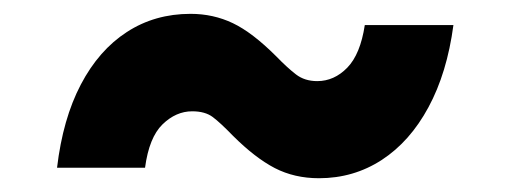

<svg xmlns="http://www.w3.org/2000/svg" viewBox="-20 -432 726 276"><path d="M62 -190.9Q70.3 -261.2 96.2 -310.5Q122.1 -359.9 162.4 -386Q202.6 -412.1 253.9 -412.1Q286.6 -412.1 314.7 -398.7Q342.8 -385.3 377 -351.1Q393.1 -334.5 405.5 -325Q418 -315.4 436 -315.4Q460.4 -315.4 479.2 -334.7Q498 -354 504.4 -396H631.8Q622.6 -327.1 595.9 -277.8Q569.3 -228.5 528.8 -202.1Q488.3 -175.8 438.5 -175.8Q403.3 -175.8 375 -190.4Q346.7 -205.1 314.9 -236.8Q296.9 -255.4 285.9 -263.7Q274.9 -272 256.3 -272Q232.9 -272 213.6 -253.2Q194.3 -234.4 188.5 -190.9Z"/></svg>

Font: Inter ExtraBold
Style: Italic
Weight: 800
Italic angle: -9.3988°
Designer: Rasmus Andersson
Foundry: rsms
Version: Version 4.001;git-66647c0bb